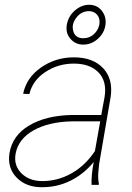

<svg xmlns="http://www.w3.org/2000/svg" viewBox="-20 -780 557 810"><path d="M261.7 -674.8Q268.1 -711.9 295.9 -735.8Q323.7 -759.8 356 -759.8Q390.1 -759.8 409.9 -734.1Q429.7 -708.5 424.8 -674.3Q419.9 -640.6 392.8 -616.2Q365.7 -591.8 331.1 -591.8Q298.8 -591.8 277.6 -615.7Q256.3 -639.6 261.7 -674.8ZM288.1 -653.3Q294.9 -618.7 331.5 -618.7Q357.4 -618.7 375.7 -635.5Q394 -652.3 398.9 -674.8Q400.9 -686 399.4 -696.8Q396 -713.9 384 -723.4Q372.1 -732.9 355.5 -732.9Q323.2 -732.9 302.7 -706.3Q282.2 -679.7 288.1 -653.3ZM366.2 0Q364.7 -43 375.5 -96.7Q334.5 -46.4 278.1 -18.1Q221.7 10.3 155.8 9.8Q89.4 9.8 49.8 -31.2Q10.3 -72.3 20 -133.8Q32.2 -208.5 102.8 -250.5Q173.3 -292.5 281.7 -294.9H407.2L421.4 -372.1Q431.6 -437 395.5 -474.4Q359.4 -511.7 291.5 -511.7Q225.1 -511.7 171.4 -476.3Q117.7 -440.9 104 -383.3L77.6 -384.3Q91.3 -452.1 152.8 -495.1Q214.4 -538.1 291.5 -538.1Q372.1 -538.1 415 -492.4Q458 -446.8 446.8 -371.1L398.4 -88.9L395 -55.7Q392.6 -29.8 397 -4.4L396.5 0ZM155.3 -16.1Q220.7 -15.1 279.8 -47.6Q338.9 -80.1 380.4 -142.6L402.8 -268.1H284.7Q186 -266.1 121.8 -230.2Q57.6 -194.3 45.9 -131.8Q37.1 -83.5 69.1 -50.3Q101.1 -17.1 155.3 -16.1Z"/></svg>

Font: TypoPRO Roboto
Style: Italic
Weight: 250
Italic angle: -12°
Designer: Google
Version: Version 2.136; 2016